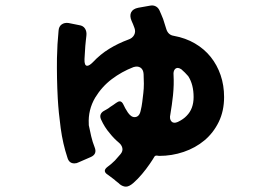

<svg xmlns="http://www.w3.org/2000/svg" viewBox="-20 -628 1040 718"><path d="M428 61Q423 56 418 52.5Q413 49 408 44Q395 34 384 26Q361 12 382 -4Q395 -13 410 -28L431 -52Q440 -63 437.5 -74.5Q435 -86 424 -95Q405 -111 391 -129Q371 -152 358 -181Q353 -192 356.5 -200.5Q360 -209 370 -214Q375 -217 380.5 -220Q386 -223 392 -228Q398 -232 403.5 -235.5Q409 -239 414 -243Q422 -249 428 -249Q436 -249 442 -236Q444 -231 448.5 -223Q453 -215 458 -207.5Q463 -200 469.5 -195Q476 -190 483 -190Q501 -190 506 -214Q510 -230 512 -246.5Q514 -263 516 -280Q518 -297 518 -315Q518 -333 517 -351Q516 -368 505.5 -375Q495 -382 479 -377Q435 -360 398 -332Q361 -304 336 -263Q309 -217 312 -164V-160Q316 -140 321 -118.5Q326 -97 334 -77Q344 -52 320 -41L274 -21Q267 -17 258 -17Q238 -17 232 -39Q215 -90 207 -148.5Q199 -207 196 -260Q192 -335 193 -410Q194 -463 199 -513Q200 -529 210.5 -536.5Q221 -544 236 -542L276 -534Q291 -532 298 -521Q305 -510 303 -494Q302 -486 301 -476.5Q300 -467 299 -456Q298 -444 297.5 -432Q297 -420 296 -407Q295 -382 306 -382Q314 -382 327 -395Q355 -425 388.5 -445.5Q422 -466 460 -480Q475 -485 481.5 -497Q488 -509 483 -523Q480 -531 477.5 -537.5Q475 -544 472 -550Q464 -569 470.5 -582Q477 -595 497 -599L542 -607Q553 -609 562 -604.5Q571 -600 576 -590Q580 -582 583 -574Q586 -566 590 -557L602 -519Q609 -497 630 -494Q674 -486 709 -465.5Q744 -445 768 -415Q792 -385 805 -347Q818 -309 818 -265Q818 -213 798 -172Q778 -131 744.5 -103Q711 -75 667 -60Q623 -45 575 -45L568 -46H564Q560 -46 558 -43Q553 -34 540 -15Q527 4 511 23Q495 42 479 56Q463 70 451 70Q445 70 439 67.5Q433 65 428 61ZM645 -172Q666 -182 678 -195Q704 -221 704 -265Q704 -312 684 -343Q672 -357 658 -369Q650 -374 645 -374Q637 -374 632.5 -367Q628 -360 629 -348Q630 -329 629.5 -310.5Q629 -292 627 -272Q625 -253 622.5 -235.5Q620 -218 617 -200Q613 -183 621 -174Q629 -165 645 -172Z"/></svg>

Font: Higure Gothic Black
Style: Regular
Weight: 900
Designer: Yoshimichi Ohira
Foundry: Positype
Version: Version 1.000